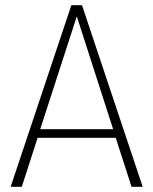

<svg xmlns="http://www.w3.org/2000/svg" viewBox="-20 -720 591 740"><path d="M426 -189H125L64 0H21L255 -700H296L530 0H487ZM416 -222 276 -657 135 -222Z"/></svg>

Font: Sarabun Thin
Style: Regular
Weight: 250
Designer: Suppakit Chalermlarp | Katatrad Co.,Ltd.
Foundry: Cadson Demak Co.,Ltd.
Version: Version 1.000; ttfautohint (v1.6)